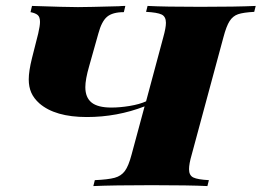

<svg xmlns="http://www.w3.org/2000/svg" viewBox="-20 -628 883 648"><path d="M843 -608 838 -588Q801 -586 783.5 -580Q766 -574 755 -557Q744 -540 734 -502L627 -106Q618 -75 618 -57Q618 -36 632.5 -29Q647 -22 685 -20L680 0Q620 -3 492 -3Q363 -3 295 0L300 -20Q345 -22 367 -28Q389 -34 401.5 -51Q414 -68 424 -106L468 -269Q375 -233 273 -233Q166 -233 113 -279Q94 -296 85.5 -315.5Q77 -335 77 -360Q77 -388 88 -432L109 -515Q115 -541 115 -554Q115 -571 107 -577.5Q99 -584 83 -587L88 -608Q204 -604 243 -604Q274 -604 382 -607Q390 -608 403 -608L398 -587Q360 -587 341.5 -571.5Q323 -556 312 -515L281 -405Q268 -360 268 -334Q268 -299 289 -282Q310 -265 356 -265Q385 -265 418 -270.5Q451 -276 473 -286L531 -502Q540 -534 540 -551Q540 -572 525.5 -579Q511 -586 473 -588L478 -608Q535 -605 656 -605Q778 -605 843 -608Z"/></svg>

Font: Playfair Display SC Black
Style: Italic
Weight: 900
Italic angle: -14°
Designer: Claus Eggers Sørensen
Foundry: Claus Eggers Sørensen
Version: Version 1.200; ttfautohint (v1.6)